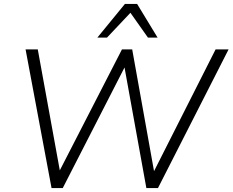

<svg xmlns="http://www.w3.org/2000/svg" viewBox="-20 -956 1182 976"><path d="M242 0 110 -705H172L284 -90L600 -705H652L763 -86L1076 -705H1142L783 0H724L613 -613L299 0ZM475 -765 615 -936H677L781 -765H732L643 -891L524 -765Z"/></svg>

Font: Mulish Light
Style: Italic
Weight: 300
Italic angle: -9°
Designer: Vernon Adams
Foundry: Vernon Adams
Version: Version 3.603; ttfautohint (v1.8.3)